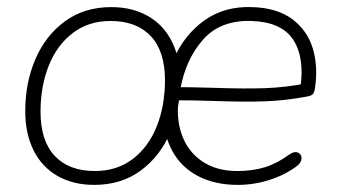

<svg xmlns="http://www.w3.org/2000/svg" viewBox="-20 -512 950 540"><path d="M51 -200Q51 -279 79.5 -345.5Q108 -412 162.5 -452Q217 -492 293 -492Q352 -492 396 -467Q440 -442 463.5 -395Q487 -348 487 -284Q487 -205 458.5 -138.5Q430 -72 375.5 -32Q321 8 245 8Q186 8 142 -17Q98 -42 74.5 -89Q51 -136 51 -200ZM444 -286Q444 -368 404 -410.5Q364 -453 291 -453Q229 -453 184.5 -419Q140 -385 117 -327Q94 -269 94 -198Q94 -116 134 -73.5Q174 -31 247 -31Q309 -31 353.5 -65Q398 -99 421 -157Q444 -215 444 -286ZM439 -200Q439 -279 469 -347Q499 -415 555.5 -455Q612 -495 689 -492Q759 -490 801.5 -458.5Q844 -427 859.5 -376.5Q875 -326 866 -265Q864 -251 859 -246.5Q854 -242 841 -240Q781 -229 724.5 -227Q668 -225 582 -228Q555 -229 526 -229.5Q497 -230 467 -230L473 -267Q513 -267 581 -265Q667 -262 725 -264Q783 -266 844 -278L825 -266Q837 -351 804.5 -400.5Q772 -450 688 -453Q600 -456 551 -400.5Q502 -345 487 -260L484 -242Q474 -184 490.5 -135.5Q507 -87 547.5 -59Q588 -31 647 -31Q690 -31 724.5 -41.5Q759 -52 793 -77Q807 -87 817.5 -83Q828 -79 828 -67Q828 -55 815 -45Q782 -20 738 -6Q694 8 649 8Q584 8 536.5 -17Q489 -42 464 -88.5Q439 -135 439 -200Z"/></svg>

Font: SN Pro Thin
Style: Italic
Weight: 200
Italic angle: -9°
Designer: Tobias Whetton
Foundry: Supernotes
Version: Version 1.003;Glyphs 3.3 (3324)